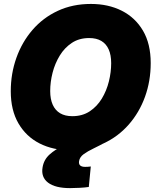

<svg xmlns="http://www.w3.org/2000/svg" viewBox="-20 -759 793 984"><path d="M341.8 11.2Q252 11.2 182.9 -23.9Q113.8 -59.1 74.5 -126.7Q35.2 -194.3 35.2 -291.5Q35.2 -381.8 64 -462.6Q92.8 -543.5 146.5 -605.7Q200.2 -668 276.1 -703.4Q352.1 -738.8 445.8 -738.8Q535.2 -738.8 604.2 -703.9Q673.3 -668.9 712.9 -601.6Q752.4 -534.2 752.4 -436Q752.4 -343.8 723.1 -262.9Q693.8 -182.1 639.6 -120.4Q585.4 -58.6 510 -23.7Q434.6 11.2 341.8 11.2ZM350.6 -163.6Q402.3 -163.6 439.9 -188.5Q477.5 -213.4 502 -253.9Q526.4 -294.4 538.1 -342Q549.8 -389.6 549.8 -435.1Q549.8 -477.1 537.1 -505.6Q524.4 -534.2 499.5 -549.1Q474.6 -564 437 -564Q385.7 -564 348.4 -539.3Q311 -514.6 286.4 -474.4Q261.7 -434.1 249.5 -386.5Q237.3 -338.9 237.3 -292.5Q237.3 -251 250.2 -222.2Q263.2 -193.4 288.3 -178.5Q313.5 -163.6 350.6 -163.6ZM338.9 205.1Q263.2 205.1 226.3 177Q189.5 148.9 198.2 98.6Q204.6 59.6 233.6 33.2Q262.7 6.8 306.4 -13.9Q350.1 -34.7 401.1 -56.6Q452.1 -78.6 503.7 -107.7Q555.2 -136.7 599.4 -179.2Q643.6 -221.7 673.3 -284.2Q703.1 -346.7 710.4 -436H752.4Q746.6 -342.3 724.6 -274.9Q702.6 -207.5 670.7 -161.1Q638.7 -114.7 601.6 -84.2Q564.5 -53.7 527.6 -33.4Q490.7 -13.2 459.7 1.7Q428.7 16.6 408.7 31.2Q388.7 45.9 385.3 66.4Q382.8 81.5 390.9 88.9Q398.9 96.2 416.5 96.2Q423.8 96.2 430.9 95.7Q438 95.2 445.3 94.2L435.1 199.2Q416 202.1 388.2 203.6Q360.4 205.1 338.9 205.1Z"/></svg>

Font: Inter 28pt Black
Style: Italic
Weight: 900
Italic angle: -9.3988°
Designer: Rasmus Andersson
Foundry: rsms
Version: Version 4.001;git-66647c0bb